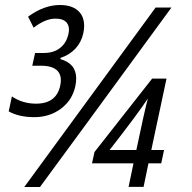

<svg xmlns="http://www.w3.org/2000/svg" viewBox="-20 -744 765 764"><path d="M154.3 -533.2Q193.8 -533.2 219.2 -553.2Q244.6 -573.2 252.4 -609.4Q254.4 -618.2 254.4 -625.5Q254.4 -643.1 245.1 -654.3Q231.4 -669.9 200.7 -669.9Q160.6 -669.9 113.8 -633.8L91.8 -677.7Q155.3 -724.1 218.3 -724.1Q272.5 -724.1 297.9 -693.8Q314.9 -672.9 314.9 -641.6Q314.9 -627.9 311.5 -611.8Q303.7 -576.2 280.5 -551Q257.3 -525.9 221.2 -513.7L220.2 -508.8Q283.2 -491.2 283.2 -431.6Q283.2 -418 279.8 -401.4Q268.1 -345.7 222.9 -311.8Q177.7 -277.8 116.7 -277.8Q55.7 -277.8 14.6 -300.8L27.3 -360.4Q69.3 -331.5 123.5 -331.5Q204.6 -331.5 219.7 -403.8Q222.2 -415 222.2 -425.3Q222.2 -447.8 209 -461.9Q189.5 -482.4 144 -482.4H108.4L119.6 -533.2ZM599.1 -713.9H662.1Q337.4 -269.5 139.2 0H76.7ZM582 -147H632.8L621.6 -94.2H570.8L551.3 -0.5H491.7L511.2 -94.2H346.2L356 -139.2Q413.6 -212.4 585.4 -431.2H642.6ZM522.5 -147 550.3 -276.4Q562.5 -331.1 568.4 -352.1Q529.8 -293 416 -147Z"/></svg>

Font: Open Sans Hebrew Condensed
Style: Italic
Weight: 400
Width: 3
Italic angle: -12°
Foundry: Ascender Corporation, Yanek Iontef
Version: Version 2.001;PS 002.001;hotconv 1.0.70;makeotf.lib2.5.58329